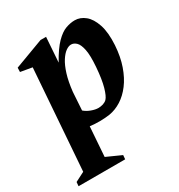

<svg xmlns="http://www.w3.org/2000/svg" viewBox="-177 -574 840 903"><g transform="rotate(-30 242.5 -122.5)"><path d="M-13 220 -11.1 198.1 39.9 172 79.9 -372.1 17 -383 17.8 -406 175.9 -465H206L196.6 -330.2Q229.7 -389.6 258.1 -418.1Q286.4 -446.6 311.9 -455.8Q337.5 -465 360.9 -465Q390.9 -465 416.4 -444.2Q441.9 -423.5 456.4 -380.2Q471 -336.9 466.9 -268.9Q462.9 -208 446.1 -160.1Q429.4 -112.2 403.7 -78.2Q378.1 -44.2 346.6 -24.3Q315.1 -4.4 281 1.3Q256 5 228.3 5.2Q200.6 5.5 173.5 2.1L162.1 162.1L242 198L240.1 220ZM252.1 -51.9Q265.6 -51.9 278.2 -55.9Q290.8 -60 298.9 -68Q311.6 -81 322.8 -120.3Q333.9 -159.5 338.9 -225Q343.5 -285.5 336.8 -317.8Q330.1 -350 317.1 -362.4Q304.1 -374.9 288.9 -374.9Q275.8 -374.9 260.4 -364Q245.1 -353.1 230.1 -329.8Q215.1 -306.5 203.3 -268.9Q191.5 -231.2 185.6 -177.7L179.4 -80.2Q194.1 -67.2 215 -59.6Q235.9 -51.9 252.1 -51.9Z"/></g></svg>

Font: Ancizar Serif Light
Style: Italic
Weight: 300
Italic angle: -4°
Designer: Cesar Puertas, Viviana Monsalve, Julian Moncada, Julian Prieto, Jose Castro, Felipe Aragon, Mariel Hernandez, Sara Alarc
Version: Version 8.100